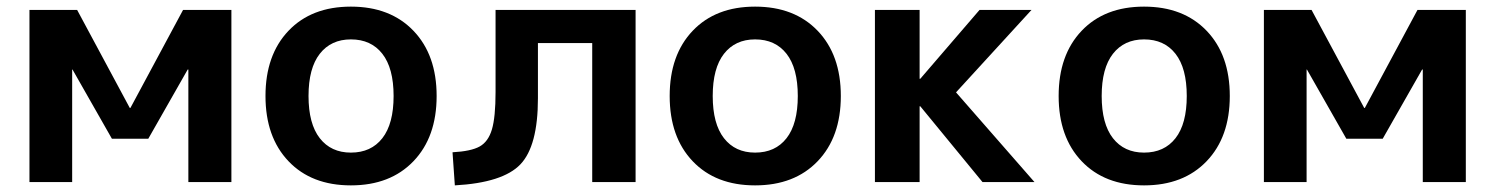

<svg xmlns="http://www.w3.org/2000/svg" viewBox="-20 -550 4517 580"><path d="M547 -340 428 -131H318L199 -340H198V0H69V-520H213L372 -224H374L533 -520H679V0H549V-340Z M851.5 -457Q921 -530 1040 -530Q1159 -530 1229 -457Q1299 -384 1299 -260Q1299 -136 1229 -63Q1159 10 1040 10Q921 10 851.5 -63Q782 -136 782 -260Q782 -384 851.5 -457ZM1040 -89Q1101 -89 1135 -132.5Q1169 -176 1169 -260Q1169 -344 1135 -387.5Q1101 -431 1040 -431Q980 -431 946 -387.5Q912 -344 912 -260Q912 -176 946 -132.5Q980 -89 1040 -89Z M1900 0H1769V-420H1605V-253Q1605 -109 1552 -53.5Q1499 2 1354 10L1347 -90Q1403 -93 1429 -107.5Q1455 -122 1466 -159Q1477 -196 1477 -272V-520H1900Z M2072.5 -457Q2142 -530 2261 -530Q2380 -530 2450 -457Q2520 -384 2520 -260Q2520 -136 2450 -63Q2380 10 2261 10Q2142 10 2072.5 -63Q2003 -136 2003 -260Q2003 -384 2072.5 -457ZM2261 -89Q2322 -89 2356 -132.5Q2390 -176 2390 -260Q2390 -344 2356 -387.5Q2322 -431 2261 -431Q2201 -431 2167 -387.5Q2133 -344 2133 -260Q2133 -176 2167 -132.5Q2201 -89 2261 -89Z M2760 -312 2939 -520H3096L2868 -271L3105 0H2948L2760 -229H2758V0H2623V-520H2758V-312Z M3247.5 -457Q3317 -530 3436 -530Q3555 -530 3625 -457Q3695 -384 3695 -260Q3695 -136 3625 -63Q3555 10 3436 10Q3317 10 3247.5 -63Q3178 -136 3178 -260Q3178 -384 3247.5 -457ZM3436 -89Q3497 -89 3531 -132.5Q3565 -176 3565 -260Q3565 -344 3531 -387.5Q3497 -431 3436 -431Q3376 -431 3342 -387.5Q3308 -344 3308 -260Q3308 -176 3342 -132.5Q3376 -89 3436 -89Z M4276 -340 4157 -131H4047L3928 -340H3927V0H3798V-520H3942L4101 -224H4103L4262 -520H4408V0H4278V-340Z"/></svg>

Font: Mplus 1p Bold
Style: Bold
Weight: 700
Version: Version 1.061